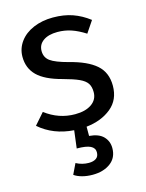

<svg xmlns="http://www.w3.org/2000/svg" viewBox="-117 -611 702 923"><g transform="rotate(-15 233.5 -149.0)"><path d="M259 10V56Q307 60 329.5 83.5Q352 107 352 141Q352 189 317 215Q282 241 228 241Q200 241 176 234.5Q152 228 137 217L162 165Q192 181 225 181Q248 181 261.5 171.5Q275 162 275 141Q275 120 254 109.5Q233 99 186 99L197 11Q95 4 25 -57L74 -113Q141 -62 222 -62Q274 -62 304.5 -83.5Q335 -105 335 -142Q335 -169 324 -185.5Q313 -202 286 -214.5Q259 -227 207 -241Q123 -263 85.5 -300Q48 -337 48 -394Q48 -435 72.5 -468.5Q97 -502 140.5 -520.5Q184 -539 238 -539Q292 -539 335 -524Q378 -509 417 -479L378 -421Q342 -444 309.5 -455Q277 -466 241 -466Q196 -466 170 -447.5Q144 -429 144 -397Q144 -365 168.5 -347Q193 -329 257 -312Q345 -290 388.5 -252Q432 -214 432 -148Q432 -78 383 -38Q334 2 259 10Z"/></g></svg>

Font: Statis Sans
Style: Regular
Weight: 400
Designer: bBox Type GmbH
Foundry: bBox Type GmbH
Version: Version 1.000